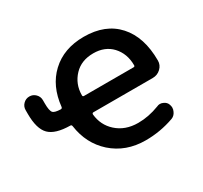

<svg xmlns="http://www.w3.org/2000/svg" viewBox="-118 -717 915 865"><g transform="rotate(-30 339.5 -284.0)"><path d="M150.4 -324.2Q158.2 -324.2 159.2 -332Q169.9 -434.6 233.4 -494.1Q298.8 -555.7 403.3 -555.7Q515.6 -555.7 577.6 -486.8Q639.6 -418 639.6 -295.9Q639.6 -272.5 622.1 -255.9Q604.5 -239.3 580.1 -239.3H271.5Q264.6 -239.3 264.6 -231.4Q270.5 -173.8 311.5 -136.7Q355.5 -96.7 422.9 -96.7Q477.5 -96.7 533.2 -118.2Q541 -122.1 548.8 -122.1Q557.6 -122.1 565.4 -118.2Q582 -111.3 586.9 -95.7Q589.8 -86.9 589.8 -80.1Q589.8 -70.3 585 -60.5Q577.1 -43 560.5 -37.1Q489.3 -11.7 413.1 -11.7Q310.5 -11.7 240.2 -74.2Q172.9 -134.8 159.2 -231.4Q158.2 -239.3 151.4 -239.3Q74.2 -240.2 43 -271.5Q11.7 -302.7 11.7 -380.9V-400.4Q11.7 -418.9 24.9 -432.1Q38.1 -445.3 56.6 -445.3Q75.2 -445.3 88.4 -432.1Q101.6 -418.9 101.6 -400.4V-382.8Q101.6 -344.7 111.3 -334Q120.1 -325.2 150.4 -324.2ZM529.3 -324.2Q536.1 -324.2 536.1 -331.1Q536.1 -391.6 499 -431.6Q462.9 -469.7 403.3 -469.7Q340.8 -469.7 303.7 -430.7Q264.6 -389.6 264.6 -331.1Q264.6 -324.2 271.5 -324.2Z"/></g></svg>

Font: Gen Jyuu Gothic Medium
Style: Regular
Weight: 500
Designer: [Source Han Sans]
Ryoko NISHIZUKA  (kana & ideographs); Paul D. Hunt (Latin, Greek & Cyrillic); Wenlong ZHANG  (bopomofo
Version: Version 1.002.20150607